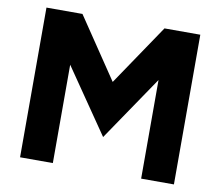

<svg xmlns="http://www.w3.org/2000/svg" viewBox="-78 -800 1025 893"><g transform="rotate(10 434.5 -353.5)"><path d="M71.2 -707H241.2L434.6 -420L628.6 -707H797.8V0H643V-465.8L435.2 -159.8L226 -464.4V0H71.2Z"/></g></svg>

Font: 寒蝉端黑体 Light
Style: Regular
Weight: 300
Designer: ChillDuanSans {Warren2060}; 
Source Han Sans {Ryoko NISHIZUKA 西塚涼子 (kana, bopomofo & ideographs); Paul D. Hunt (Latin, G
Foundry: ChillType&Adobe
Version: Version 1.300;Glyphs 3.3 (3306)